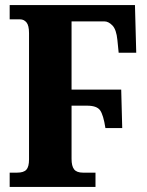

<svg xmlns="http://www.w3.org/2000/svg" viewBox="-20 -734 578 754"><path d="M18 0V-56H47Q73 -56 83.5 -67.5Q94 -79 94 -108V-604Q94 -634 84 -646Q74 -658 59 -658H18V-714H510L515 -527H446L441 -577Q437 -618 421.5 -634Q406 -650 390 -650H261V-382H456L460 -231H394Q386 -283 373 -301Q360 -319 322 -319H261V-110Q261 -82 271 -69Q281 -56 306 -56H355V0Z"/></svg>

Font: Noto Serif ExtraCondensed Black
Style: Regular
Weight: 900
Width: 2
Designer: Monotype Design Team
Foundry: Monotype Imaging Inc.
Version: Version 2.015; ttfautohint (v1.8.4.7-5d5b)